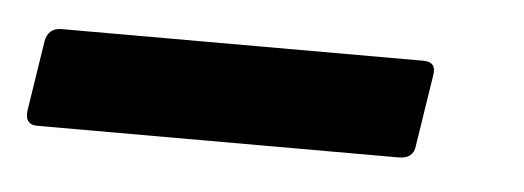

<svg xmlns="http://www.w3.org/2000/svg" viewBox="-63 21 426 156"><g transform="rotate(5 149.5 99.0)"><path d="M-30 139Q-40 139 -39 128L-30 70Q-28 59 -17 59H278Q289 59 287 70L278 128Q277 139 265 139Z"/></g></svg>

Font: Sofia Sans Extra Condensed
Style: Bold Italic
Weight: 700
Italic angle: -9°
Designer: Botio Nikoltchev, Ani Petrova
Foundry: lettersoup
Version: Version 4.101